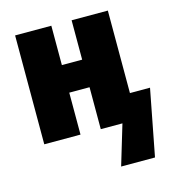

<svg xmlns="http://www.w3.org/2000/svg" viewBox="-112 -646 850 942"><g transform="rotate(-15 313.5 -175.0)"><path d="M51 0V-553H235V-353H338V-553H522V-134H624L559 203H387L448 0H338V-213H235V0Z"/></g></svg>

Font: Noto Sans Display SemiCondensed Black
Style: Regular
Weight: 900
Width: 4
Designer: Monotype Design Team
Foundry: Monotype Imaging Inc.
Version: Version 1.900